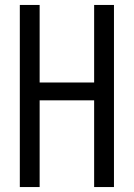

<svg xmlns="http://www.w3.org/2000/svg" viewBox="-20 -755 540 775"><path d="M60 0V-735H140V-422H360V-735H440V0H360V-350H140V0Z"/></svg>

Font: Iosevka SS08
Style: Regular
Weight: 400
Monospace: yes
Designer: Belleve Invis
Foundry: Belleve Invis
Version: 2.1.0; ttfautohint (v1.8.2)